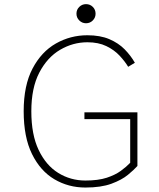

<svg xmlns="http://www.w3.org/2000/svg" viewBox="-20 -872 750 904"><path d="M627 -343V-90.5Q611.5 -73 582.5 -49Q553.5 -25 504.8 -7Q456 11 382 11Q302 11 236 -28Q170 -67 130.8 -146.5Q91.5 -226 91.5 -348Q91.5 -470 133.2 -549.2Q175 -628.5 243.2 -667.2Q311.5 -706 391.5 -706Q451.5 -706 494.5 -687.8Q537.5 -669.5 566.8 -639.8Q596 -610 615 -576.5L583.5 -557.5Q568.5 -582.5 543.5 -609.5Q518.5 -636.5 481 -654.8Q443.5 -673 391.5 -673Q323.5 -673 263 -637.5Q202.5 -602 165 -530Q127.5 -458 127.5 -348Q127.5 -238 162 -165.8Q196.5 -93.5 254.2 -57.8Q312 -22 382 -22Q442.5 -22 482.8 -35.2Q523 -48.5 549.2 -67.8Q575.5 -87 593 -105.5V-311H377.5V-343ZM385 -762.5Q366.5 -762.5 353.2 -775.8Q340 -789 340 -807.5Q340 -826.5 353.2 -839.5Q366.5 -852.5 385 -852.5Q404 -852.5 417 -839.5Q430 -826.5 430 -807.5Q430 -789 417 -775.8Q404 -762.5 385 -762.5Z"/></svg>

Font: League Mono Thin
Style: Regular
Weight: 100
Width: 6
Designer: Tyler Finck
Foundry: The League of Moveable Type / Tyler Finck
Version: Version 2.300;RELEASE